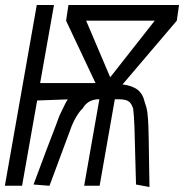

<svg xmlns="http://www.w3.org/2000/svg" viewBox="-58 -745 738 770"><path d="M89.5 -725H158.5L103 -412H325L207 -662L216.5 -725H660L651 -662L433.5 -406.5Q472.5 -401.5 494 -385Q515.5 -368.5 523.5 -331.5Q530.5 -313.5 533.2 -292Q536 -270.5 537.2 -235.2Q538.5 -200 539.5 -114.5L541.5 5L487.5 -5Q483 -189.5 481.2 -236Q479.5 -282.5 476 -309.5Q469 -332 456.2 -339.5Q443.5 -347 415.5 -347H402.5L341.5 0H279.5L340.5 -347H338.5Q317 -347 300.2 -337.5Q283.5 -328 273.5 -310Q261.5 -299.5 247.2 -275.5Q233 -251.5 221.5 -218L140.5 0L76.5 -5Q137 -168 165 -239.5L180 -280L189 -299Q206.5 -337 214 -346.5L91 -342L30.5 0H-38.5ZM562.5 -662H287.5L384 -435Z"/></svg>

Font: JuliaMono ExtraBold
Style: Italic
Weight: 800
Italic angle: -9°
Monospace: yes
Designer: cormullion
Foundry: corm
Version: Version 0.057; ttfautohint (v1.8.4)